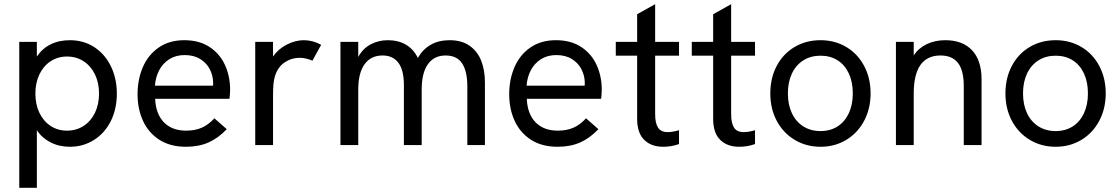

<svg xmlns="http://www.w3.org/2000/svg" viewBox="-20 -693 5350 917"><path d="M538 -246Q538 -170.5 508.2 -112.8Q478.5 -55 427.2 -23.5Q376 8 314 8Q262.5 8 221.5 -13Q180.5 -34 156 -71V204H72V-493H156V-423Q181.5 -461 221.5 -481Q261.5 -501 314 -501Q379.5 -501 430.5 -467.8Q481.5 -434.5 509.8 -376.2Q538 -318 538 -246ZM300 -69Q344.5 -69 379.2 -91.5Q414 -114 433.5 -154.2Q453 -194.5 453 -246Q453 -297.5 433.5 -337.8Q414 -378 379.2 -400.5Q344.5 -423 300 -423Q256 -423 221.8 -400.5Q187.5 -378 168.2 -337.8Q149 -297.5 149 -246Q149 -194.5 168.2 -154.2Q187.5 -114 221.8 -91.5Q256 -69 300 -69Z M637 -243Q637 -313.5 662.2 -372.2Q687.5 -431 738 -466Q788.5 -501 860 -501Q932.5 -501 981.8 -468Q1031 -435 1055 -381.5Q1079 -328 1079 -265Q1079 -257.5 1078.2 -244Q1077.5 -230.5 1076 -221H721Q724 -149 762.8 -109Q801.5 -69 869 -69Q911.5 -69 943.5 -83Q975.5 -97 1004 -128L1063 -76Q1021.5 -32.5 975 -12.2Q928.5 8 868 8Q793 8 741 -25.5Q689 -59 663 -115.8Q637 -172.5 637 -243ZM997.5 -284 998 -296Q998 -330 982.8 -360.8Q967.5 -391.5 936.8 -410.8Q906 -430 862 -430Q820 -430 789 -410.5Q758 -391 740.5 -358Q723 -325 720 -284Z M1199 -493H1284V-423Q1309 -459.5 1350 -480.2Q1391 -501 1431 -501Q1474 -501 1514 -479L1472 -403Q1459.5 -409 1443 -413Q1426.5 -417 1412 -417Q1372.5 -417 1339.8 -395.2Q1307 -373.5 1293 -329Q1288 -312 1286 -291.2Q1284 -270.5 1284 -231V0H1199Z M1606 -493H1691V-421Q1713.5 -462 1751 -481.5Q1788.5 -501 1832 -501Q1882 -501 1918.5 -479.8Q1955 -458.5 1975.5 -416.5Q2025.5 -501 2127 -501Q2185.5 -501 2223.2 -474.2Q2261 -447.5 2278.5 -402.2Q2296 -357 2296 -300V0H2212V-280Q2212 -352 2187.2 -390Q2162.5 -428 2108 -428Q2053.5 -428 2023.8 -386.5Q1994 -345 1994 -265V0H1909V-287Q1909 -357.5 1883 -392.8Q1857 -428 1807 -428Q1751.5 -428 1721.2 -386.2Q1691 -344.5 1691 -265V0H1606Z M2412 -243Q2412 -313.5 2437.2 -372.2Q2462.5 -431 2513 -466Q2563.5 -501 2635 -501Q2707.5 -501 2756.8 -468Q2806 -435 2830 -381.5Q2854 -328 2854 -265Q2854 -257.5 2853.2 -244Q2852.5 -230.5 2851 -221H2496Q2499 -149 2537.8 -109Q2576.5 -69 2644 -69Q2686.5 -69 2718.5 -83Q2750.5 -97 2779 -128L2838 -76Q2796.5 -32.5 2750 -12.2Q2703.5 8 2643 8Q2568 8 2516 -25.5Q2464 -59 2438 -115.8Q2412 -172.5 2412 -243ZM2772.5 -284 2773 -296Q2773 -330 2757.8 -360.8Q2742.5 -391.5 2711.8 -410.8Q2681 -430 2637 -430Q2595 -430 2564 -410.5Q2533 -391 2515.5 -358Q2498 -325 2495 -284Z M3023 -126V-427H2921V-493H3023V-625L3109 -673V-493H3223V-427H3109V-148Q3109 -105 3122.8 -83.5Q3136.5 -62 3169 -62Q3191.5 -62 3223 -71V-5Q3187 8 3147 8Q3090.5 8 3056.8 -25Q3023 -58 3023 -126Z M3386 -126V-427H3284V-493H3386V-625L3472 -673V-493H3586V-427H3472V-148Q3472 -105 3485.8 -83.5Q3499.5 -62 3532 -62Q3554.5 -62 3586 -71V-5Q3550 8 3510 8Q3453.5 8 3419.8 -25Q3386 -58 3386 -126Z M3659 -247Q3659 -320 3689.5 -378Q3720 -436 3774.8 -468.5Q3829.5 -501 3899 -501Q3967.5 -501 4022 -468.5Q4076.5 -436 4107.2 -378Q4138 -320 4138 -247Q4138 -174 4107 -115.8Q4076 -57.5 4021.5 -24.8Q3967 8 3899 8Q3830.5 8 3775.8 -24.8Q3721 -57.5 3690 -115.5Q3659 -173.5 3659 -247ZM3899 -67Q3945.5 -67 3980.2 -89.2Q4015 -111.5 4034 -152.2Q4053 -193 4053 -247Q4053 -301.5 4034 -342.2Q4015 -383 3980.2 -405Q3945.5 -427 3899 -427Q3852 -427 3816.8 -404.8Q3781.5 -382.5 3762.2 -341.8Q3743 -301 3743 -247Q3743 -193 3762.2 -152.2Q3781.5 -111.5 3816.8 -89.2Q3852 -67 3899 -67Z M4259 -493H4344V-429Q4368.5 -464.5 4407.5 -482.8Q4446.5 -501 4495 -501Q4577 -501 4622.5 -453Q4668 -405 4668 -313V0H4583V-282Q4583 -356.5 4555.5 -392.2Q4528 -428 4472 -428Q4344 -428 4344 -246V0H4259Z M4782 -247Q4782 -320 4812.5 -378Q4843 -436 4897.8 -468.5Q4952.5 -501 5022 -501Q5090.5 -501 5145 -468.5Q5199.5 -436 5230.2 -378Q5261 -320 5261 -247Q5261 -174 5230 -115.8Q5199 -57.5 5144.5 -24.8Q5090 8 5022 8Q4953.5 8 4898.8 -24.8Q4844 -57.5 4813 -115.5Q4782 -173.5 4782 -247ZM5022 -67Q5068.5 -67 5103.2 -89.2Q5138 -111.5 5157 -152.2Q5176 -193 5176 -247Q5176 -301.5 5157 -342.2Q5138 -383 5103.2 -405Q5068.5 -427 5022 -427Q4975 -427 4939.8 -404.8Q4904.5 -382.5 4885.2 -341.8Q4866 -301 4866 -247Q4866 -193 4885.2 -152.2Q4904.5 -111.5 4939.8 -89.2Q4975 -67 5022 -67Z"/></svg>

Font: HK Grotesk
Style: Regular
Weight: 400
Designer: Alfredo Marco Pradil
Foundry: Hanken Design Co.
Version: Version 3.001